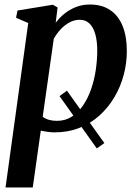

<svg xmlns="http://www.w3.org/2000/svg" viewBox="-20 -576 612 850"><path d="M442 57.5 408.5 81 243.5 -150.5 276.5 -174.5ZM4.5 254 105 -474 51 -497.5 57.5 -529.5 214 -555 235 -543 226.5 -475Q242 -496.5 264.8 -515Q287.5 -533.5 316 -544.8Q344.5 -556 377.5 -556Q431.5 -556 468 -531.2Q504.5 -506.5 523 -460.5Q541.5 -414.5 541.5 -350Q541.5 -296 527.5 -243.8Q513.5 -191.5 486.5 -145.8Q459.5 -100 420.5 -64.8Q381.5 -29.5 331.5 -9.8Q281.5 10 221.5 10Q207 10 191.2 7.8Q175.5 5.5 160.5 2.5L125 254ZM169 -59Q181 -50 196.8 -45.5Q212.5 -41 232 -41Q269.5 -41 298.2 -59.8Q327 -78.5 348.2 -110Q369.5 -141.5 383.5 -181.8Q397.5 -222 404 -266.2Q410.5 -310.5 410.5 -352.5Q410.5 -393.5 402 -424.2Q393.5 -455 376.2 -471.8Q359 -488.5 333 -488.5Q308.5 -488.5 286.2 -476Q264 -463.5 246.5 -444Q229 -424.5 218 -404Z"/></svg>

Font: Merriweather 48pt SemiBold
Style: Italic
Weight: 600
Italic angle: -7.8°
Designer: Eben Sorkin
Foundry: Eben Sorkin
Version: Version 2.101